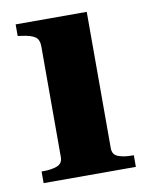

<svg xmlns="http://www.w3.org/2000/svg" viewBox="-66 -567 478 617"><g transform="rotate(-10 173.5 -259.0)"><path d="M259 -518V-73Q259 -52 277 -45Q295 -38 322 -38H328V0H27V-38H33Q60 -38 78 -45Q96 -52 96 -73V-435Q96 -456 83.5 -465Q71 -474 42 -478L27 -480V-518Z"/></g></svg>

Font: Roboto Serif 120pt Expanded SemiBold
Style: Regular
Weight: 600
Width: 7
Designer: Greg Gazdowicz
Foundry: Commercial Type
Version: Version 1.008